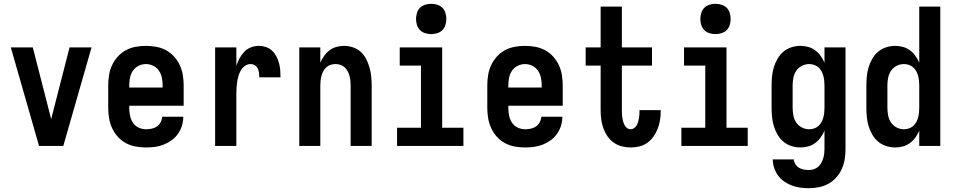

<svg xmlns="http://www.w3.org/2000/svg" viewBox="-20 -770 5040 1013"><path d="M186 0 37 -520H153L242 -173Q244 -165 246 -157Q248 -149 250 -141Q252 -149 254 -157Q256 -165 258 -173L347 -520H463L314 0Z M750 8Q722 8 695 3Q668 -2 644 -15Q620 -28 601.5 -48.5Q583 -69 571.5 -94Q560 -119 555.5 -146Q551 -173 551 -200V-320Q551 -347 555.5 -374.5Q560 -402 571.5 -426.5Q583 -451 601.5 -471.5Q620 -492 644 -505Q668 -518 695.5 -523Q723 -528 750 -528Q777 -528 804.5 -523Q832 -518 856 -505Q880 -492 898.5 -471.5Q917 -451 928.5 -426.5Q940 -402 944.5 -374.5Q949 -347 949 -320V-212H662V-200Q662 -180 666 -160Q670 -140 681 -123Q692 -106 711 -97Q730 -88 750 -88Q765 -88 780 -91Q795 -94 807.5 -102.5Q820 -111 827.5 -125Q835 -139 836 -154H947Q947 -130 940 -107Q933 -84 919 -64Q905 -44 885.5 -30Q866 -16 843.5 -7Q821 2 797.5 5Q774 8 750 8ZM662 -308H838V-320Q838 -340 834 -360Q830 -380 818.5 -397Q807 -414 788.5 -423Q770 -432 750 -432Q730 -432 711.5 -423Q693 -414 681.5 -397Q670 -380 666 -360Q662 -340 662 -320Z M1115 0V-520H1227V-422Q1233 -443 1243.5 -462Q1254 -481 1268.5 -496.5Q1283 -512 1303.5 -520Q1324 -528 1345 -528Q1364 -528 1382.5 -522Q1401 -516 1415 -503Q1429 -490 1438 -473Q1447 -456 1452 -437.5Q1457 -419 1458.5 -400Q1460 -381 1460 -362H1348Q1348 -374 1346.5 -386Q1345 -398 1340 -408.5Q1335 -419 1324.5 -425.5Q1314 -432 1302 -432Q1286 -432 1272.5 -422.5Q1259 -413 1251 -399.5Q1243 -386 1238.5 -370.5Q1234 -355 1231.5 -339Q1229 -323 1228 -307.5Q1227 -292 1227 -276V0Z M1559 0V-520H1670V-439Q1678 -458 1690 -475Q1702 -492 1718.5 -504.5Q1735 -517 1755 -522.5Q1775 -528 1796 -528Q1820 -528 1843 -520Q1866 -512 1883.5 -496Q1901 -480 1912 -458.5Q1923 -437 1929.5 -414Q1936 -391 1938.5 -367.5Q1941 -344 1941 -320V0H1830V-320Q1830 -333 1828.5 -346Q1827 -359 1823.5 -371.5Q1820 -384 1813.5 -395.5Q1807 -407 1797.5 -415.5Q1788 -424 1775.5 -428Q1763 -432 1750 -432Q1737 -432 1724.5 -428Q1712 -424 1702.5 -415.5Q1693 -407 1686.5 -395.5Q1680 -384 1676.5 -371.5Q1673 -359 1671.5 -346Q1670 -333 1670 -320V0Z M2075 0V-96H2201V-424H2089V-520H2313V-96H2425V0ZM2255 -590Q2239 -590 2223 -595Q2207 -600 2196 -611Q2185 -622 2180 -638Q2175 -654 2175 -670Q2175 -686 2180 -702Q2185 -718 2196 -729Q2207 -740 2223 -745Q2239 -750 2255 -750Q2271 -750 2287 -745Q2303 -740 2314 -729Q2325 -718 2330 -702Q2335 -686 2335 -670Q2335 -654 2330 -638Q2325 -622 2314 -611Q2303 -600 2287 -595Q2271 -590 2255 -590Z M2750 8Q2722 8 2695 3Q2668 -2 2644 -15Q2620 -28 2601.5 -48.5Q2583 -69 2571.5 -94Q2560 -119 2555.5 -146Q2551 -173 2551 -200V-320Q2551 -347 2555.5 -374.5Q2560 -402 2571.5 -426.5Q2583 -451 2601.5 -471.5Q2620 -492 2644 -505Q2668 -518 2695.5 -523Q2723 -528 2750 -528Q2777 -528 2804.5 -523Q2832 -518 2856 -505Q2880 -492 2898.5 -471.5Q2917 -451 2928.5 -426.5Q2940 -402 2944.5 -374.5Q2949 -347 2949 -320V-212H2662V-200Q2662 -180 2666 -160Q2670 -140 2681 -123Q2692 -106 2711 -97Q2730 -88 2750 -88Q2765 -88 2780 -91Q2795 -94 2807.5 -102.5Q2820 -111 2827.5 -125Q2835 -139 2836 -154H2947Q2947 -130 2940 -107Q2933 -84 2919 -64Q2905 -44 2885.5 -30Q2866 -16 2843.5 -7Q2821 2 2797.5 5Q2774 8 2750 8ZM2662 -308H2838V-320Q2838 -340 2834 -360Q2830 -380 2818.5 -397Q2807 -414 2788.5 -423Q2770 -432 2750 -432Q2730 -432 2711.5 -423Q2693 -414 2681.5 -397Q2670 -380 2666 -360Q2662 -340 2662 -320Z M3307 8Q3284 8 3260.5 2Q3237 -4 3217.5 -18Q3198 -32 3184.5 -52Q3171 -72 3163 -94.5Q3155 -117 3152 -141Q3149 -165 3149 -189V-424H3070V-520H3149V-735H3261V-520H3420V-424H3261V-189Q3261 -178 3261.5 -168Q3262 -158 3263.5 -148Q3265 -138 3268 -128Q3271 -118 3275.5 -109.5Q3280 -101 3288.5 -94.5Q3297 -88 3307 -88Q3317 -88 3325.5 -94Q3334 -100 3339 -108.5Q3344 -117 3346.5 -126.5Q3349 -136 3351 -145.5Q3353 -155 3353.5 -165Q3354 -175 3354 -185V-189H3466V-180Q3466 -157 3462 -134Q3458 -111 3449.5 -89.5Q3441 -68 3427.5 -49Q3414 -30 3395 -16.5Q3376 -3 3353.5 2.5Q3331 8 3307 8Z M3575 0V-96H3701V-424H3589V-520H3813V-96H3925V0ZM3755 -590Q3739 -590 3723 -595Q3707 -600 3696 -611Q3685 -622 3680 -638Q3675 -654 3675 -670Q3675 -686 3680 -702Q3685 -718 3696 -729Q3707 -740 3723 -745Q3739 -750 3755 -750Q3771 -750 3787 -745Q3803 -740 3814 -729Q3825 -718 3830 -702Q3835 -686 3835 -670Q3835 -654 3830 -638Q3825 -622 3814 -611Q3803 -600 3787 -595Q3771 -590 3755 -590Z M4248 223Q4225 223 4202.5 220Q4180 217 4158.5 209Q4137 201 4118 188Q4099 175 4085.5 156.5Q4072 138 4064.5 115.5Q4057 93 4057 71H4168Q4169 84 4176.5 96Q4184 108 4195.5 115Q4207 122 4220.5 124.5Q4234 127 4248 127Q4261 127 4273.5 123Q4286 119 4296 110.5Q4306 102 4312.5 90.5Q4319 79 4323 66.5Q4327 54 4328.5 41Q4330 28 4330 15V-81Q4322 -62 4310 -45Q4298 -28 4281 -15.5Q4264 -3 4244 2.5Q4224 8 4203 8Q4179 8 4155.5 0.5Q4132 -7 4113.5 -22.5Q4095 -38 4082.5 -59.5Q4070 -81 4063 -104Q4056 -127 4053.5 -151.5Q4051 -176 4051 -200V-320Q4051 -344 4053.5 -368.5Q4056 -393 4063 -416Q4070 -439 4082.5 -460.5Q4095 -482 4113.5 -497.5Q4132 -513 4155.5 -520.5Q4179 -528 4203 -528Q4224 -528 4244 -522.5Q4264 -517 4281 -504.5Q4298 -492 4310 -475Q4322 -458 4330 -439V-520H4441V15Q4441 42 4437 68.5Q4433 95 4422 120Q4411 145 4393 165.5Q4375 186 4351.5 199Q4328 212 4301.5 217.5Q4275 223 4248 223ZM4249 -88Q4262 -88 4274.5 -92Q4287 -96 4297 -104.5Q4307 -113 4313.5 -124.5Q4320 -136 4323.5 -148.5Q4327 -161 4328.5 -174Q4330 -187 4330 -200V-320Q4330 -333 4328.5 -346Q4327 -359 4323.5 -371.5Q4320 -384 4313.5 -395.5Q4307 -407 4297 -415.5Q4287 -424 4274.5 -428Q4262 -432 4249 -432Q4229 -432 4210.5 -422.5Q4192 -413 4181 -396.5Q4170 -380 4166 -360Q4162 -340 4162 -320V-200Q4162 -180 4166 -160Q4170 -140 4181 -123.5Q4192 -107 4210.5 -97.5Q4229 -88 4249 -88Z M4703 8Q4679 8 4655.5 0.5Q4632 -7 4613.5 -22.5Q4595 -38 4582.5 -59.5Q4570 -81 4563 -104Q4556 -127 4553.5 -151.5Q4551 -176 4551 -200V-320Q4551 -344 4553.5 -368.5Q4556 -393 4563 -416Q4570 -439 4582.5 -460.5Q4595 -482 4613.5 -497.5Q4632 -513 4655.5 -520.5Q4679 -528 4703 -528Q4724 -528 4744 -522.5Q4764 -517 4781 -504.5Q4798 -492 4810 -475Q4822 -458 4830 -439V-735H4941V0H4830V-81Q4822 -62 4810 -45Q4798 -28 4781 -15.5Q4764 -3 4744 2.5Q4724 8 4703 8ZM4749 -88Q4762 -88 4774.5 -92Q4787 -96 4797 -104.5Q4807 -113 4813.5 -124.5Q4820 -136 4823.5 -148.5Q4827 -161 4828.5 -174Q4830 -187 4830 -200V-320Q4830 -333 4828.5 -346Q4827 -359 4823.5 -371.5Q4820 -384 4813.5 -395.5Q4807 -407 4797 -415.5Q4787 -424 4774.5 -428Q4762 -432 4749 -432Q4729 -432 4710.5 -422.5Q4692 -413 4681 -396.5Q4670 -380 4666 -360Q4662 -340 4662 -320V-200Q4662 -180 4666 -160Q4670 -140 4681 -123.5Q4692 -107 4710.5 -97.5Q4729 -88 4749 -88Z"/></svg>

Font: Iosevka Term
Style: Bold
Weight: 700
Monospace: yes
Designer: Belleve Invis
Foundry: Belleve Invis
Version: Version 30.0.1